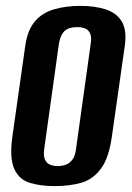

<svg xmlns="http://www.w3.org/2000/svg" viewBox="-20 -620 448 652"><path d="M166 12Q116 12 80 0.5Q44 -11 28 -47.5Q12 -84 22 -156L66 -466Q74 -519 99 -548Q124 -577 164 -588.5Q204 -600 253 -600Q303 -600 339.5 -588Q376 -576 393.5 -547Q411 -518 404 -466L360 -157Q350 -84 323 -47.5Q296 -11 256.5 0.5Q217 12 166 12ZM176 -56Q190 -56 203 -60.5Q216 -65 225.5 -77.5Q235 -90 238 -113L288 -471Q292 -495 285.5 -507.5Q279 -520 267.5 -524Q256 -528 242 -528Q228 -528 215 -524Q202 -520 193 -507.5Q184 -495 180 -471L130 -113Q127 -90 133 -77.5Q139 -65 150.5 -60.5Q162 -56 176 -56Z"/></svg>

Font: Alumni Sans Thin
Style: Bold Italic
Weight: 700
Italic angle: -8°
Version: Version 1.016